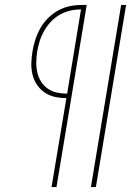

<svg xmlns="http://www.w3.org/2000/svg" viewBox="-20 -755 540 775"><path d="M347 0 469 -735H489L367 0ZM188 0 248 -359Q224 -359 201.5 -364Q179 -369 160.5 -381.5Q142 -394 129.5 -412.5Q117 -431 111.5 -453Q106 -475 106.5 -499Q107 -523 111 -547Q115 -571 122.5 -594.5Q130 -618 142.5 -640.5Q155 -663 173.5 -681.5Q192 -700 214.5 -712.5Q237 -725 261.5 -730Q286 -735 310 -735H330L208 0ZM251 -377 307 -717Q285 -717 263.5 -712Q242 -707 222 -696Q202 -685 186 -668Q170 -651 158.5 -631Q147 -611 140.5 -590Q134 -569 130 -547Q127 -526 126.5 -504.5Q126 -483 130.5 -463Q135 -443 145.5 -426Q156 -409 172.5 -397.5Q189 -386 209 -381.5Q229 -377 251 -377Z"/></svg>

Font: Iosevka Curly Slab ThObl
Style: Regular
Weight: 100
Italic angle: -9°
Monospace: yes
Designer: Belleve Invis
Foundry: Belleve Invis
Version: Version 11.0.0; ttfautohint (v1.8.3)